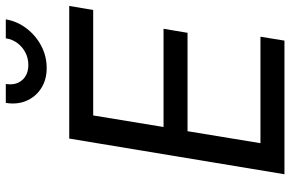

<svg xmlns="http://www.w3.org/2000/svg" viewBox="-186 -796 982 649"><g transform="rotate(-90 304.5 -471.0)"><path d="M40.5 0 161.1 -727.5H609.4L595.7 -646.5H239.3L200.2 -408.7H532.2L518.6 -327.6H186L145.5 -81.1H505.4L492.2 0ZM399.4 -803.7Q359.9 -803.7 331.1 -822.3Q302.2 -840.8 288.8 -872.1Q275.4 -903.3 281.7 -941.9H345.7Q340.3 -908.2 358.4 -887Q376.5 -865.7 410.2 -865.7Q432.6 -865.7 451.7 -875.5Q470.7 -885.3 483.6 -902.3Q496.6 -919.4 500 -941.9H564Q557.6 -903.3 533.4 -871.8Q509.3 -840.3 474.4 -822Q439.5 -803.7 399.4 -803.7Z"/></g></svg>

Font: Inter 17pt
Style: Italic
Weight: 400
Italic angle: -9.3988°
Version: Version 4.001;git-66647c0bb